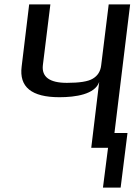

<svg xmlns="http://www.w3.org/2000/svg" viewBox="-20 -669 609 869"><path d="M429 -298 393 0H469L446 180H526L557 -67H498L569 -649H472L438 -374C435 -346 422 -326 400 -313C379 -300 339 -294 283 -294C204 -294 168 -321 174 -374L208 -649H112L78 -368C66 -275 123 -229 249 -229C322 -229 410 -242 429 -298Z"/></svg>

Font: Gamestation Display
Style: Italic
Weight: 400
Designer: Jonas Hecksher
Foundry: Jonas Hecksher, Playtypeª, e-types AS
Version: Version 1.003